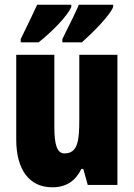

<svg xmlns="http://www.w3.org/2000/svg" viewBox="-20 -786 569 816"><path d="M461 -756V-766H315C305 -741 281 -692 245 -620V-606H328C374 -647 445 -718 461 -756ZM283 -756V-766H138C127 -742 104 -693 68 -620V-606H144C201 -651 265 -716 283 -756ZM479 -553H317V-280C317 -191 312 -134 254 -134C222 -134 211 -172 211 -246V-553H49V-193C49 -64 105 10 202 10C261 10 300 -16 326 -68H334L353 0H479Z"/></svg>

Font: Noto Sans Lao Looped ExtraCondensed Black
Style: Regular
Weight: 900
Width: 2
Designer: Mark Frömberg, Ben Mitchell
Foundry: The Fontpad Ltd
Version: Version 1.002